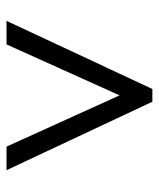

<svg xmlns="http://www.w3.org/2000/svg" viewBox="32 -786 498 603"><g transform="rotate(90 281.5 -485.0)"><path d="M46 -256 260 -714H300L515 -256H441L280 -611L120 -256Z"/></g></svg>

Font: Noto Serif Myanmar SemiBold
Style: Regular
Weight: 600
Designer: Ben Mitchell and the Monotype Design Team
Foundry: Monotype Imaging Inc.
Version: Version 2.106; ttfautohint (v1.8.4.7-5d5b)